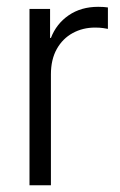

<svg xmlns="http://www.w3.org/2000/svg" viewBox="-20 -549 355 569"><path d="M67.4 0V-522.5H128.4V-436.5H130.9Q147 -478.5 183.6 -503.7Q220.2 -528.8 271 -528.8Q279.8 -528.8 287.1 -528.3Q294.4 -527.8 299.8 -526.9V-463.4Q295.9 -464.4 285.6 -465.8Q275.4 -467.3 261.7 -467.3Q225.1 -467.3 195.3 -450.9Q165.5 -434.6 148.2 -403.6Q130.9 -372.6 130.9 -328.6V0Z"/></svg>

Font: Inter 28pt Light
Style: Regular
Weight: 300
Designer: Rasmus Andersson
Foundry: rsms
Version: Version 4.001;git-66647c0bb